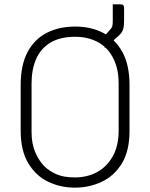

<svg xmlns="http://www.w3.org/2000/svg" viewBox="-20 -842 690 882"><path d="M326 -720Q397 -720 453 -691.5Q509 -663 542 -603.5Q575 -544 575 -451V-241Q575 -149 540 -91.5Q505 -34 447.5 -7Q390 20 324 20Q258 20 201.5 -7Q145 -34 110 -92Q75 -150 75 -242V-451Q75 -544 107 -603.5Q139 -663 195.5 -691.5Q252 -720 326 -720ZM125 -236Q125 -182 142 -142.5Q159 -103 185 -77Q207 -56 239.5 -41.5Q272 -27 324 -27Q382 -27 427 -52Q472 -77 498.5 -125Q525 -173 525 -241V-459Q525 -498 517 -529Q509 -560 495 -584Q481 -608 463 -625Q441 -646 405.5 -659.5Q370 -673 326 -673Q255 -673 210.5 -645.5Q166 -618 145.5 -570Q125 -522 125 -459ZM498 -822Q510 -822 518.5 -822Q527 -822 534 -822Q543 -822 546.5 -818Q550 -814 550 -806Q550 -800 550 -785.5Q550 -771 550 -749Q550 -730 548 -717.5Q546 -705 540.5 -695.5Q535 -686 522 -675Q509 -663 493.5 -649Q478 -635 461 -621Q461 -628 461 -634.5Q461 -641 461 -647.5Q461 -654 461 -662Q461 -670 461 -679Q466 -684 471.5 -689.5Q477 -695 485 -705Q493 -713 495.5 -720.5Q498 -728 498 -745Q498 -761 498 -781Q498 -801 498 -822Z"/></svg>

Font: Recursive Light
Style: Regular
Weight: 300
Version: Version 1.085